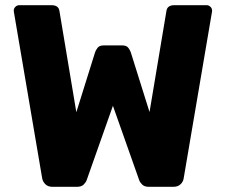

<svg xmlns="http://www.w3.org/2000/svg" viewBox="-20 -720 870 740"><path d="M181.9 0Q164.9 0 154.9 -9.9Q145 -19.7 142.6 -32.7L33.8 -672.4Q33.4 -674.5 33.2 -676.1Q33 -677.8 33 -678.8Q33 -687.4 39.3 -693.7Q45.6 -700 54.3 -700H178.4Q206.1 -700 209.1 -677.5L274.2 -287.5L346.4 -518.3Q348.8 -526 355.9 -535.5Q363.1 -545 379.3 -545H451.2Q467.7 -545 474.7 -535.5Q481.7 -526 484.1 -518.3L556.3 -288.1L621.4 -677.5Q624.4 -700 652.1 -700H776.2Q784.9 -700 791.2 -693.7Q797.5 -687.4 797.5 -678.8Q797.5 -677.8 797.3 -676.1Q797.1 -674.5 796.7 -672.4L687.9 -32.7Q686.1 -19.7 675.9 -9.9Q665.6 0 648.6 0H553.6Q536.6 0 527.9 -8.8Q519.1 -17.6 516.4 -25.9L415.2 -312.3L314.1 -25.9Q311.4 -17.6 302.6 -8.8Q293.9 0 276.9 0Z"/></svg>

Font: Rubik Light
Style: Regular
Weight: 300
Designer: Hubert and Fischer
Foundry: Hubert and Fischer
Version: Version 2.300;gftools[0.9.30]